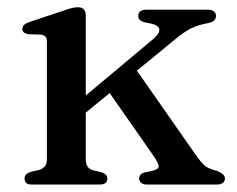

<svg xmlns="http://www.w3.org/2000/svg" viewBox="-20 -496 636 516"><path d="M65 0Q54.5 0 50.2 -4.5Q46 -9 46 -16.5Q46 -23 50.2 -27.2Q54.5 -31.5 62.5 -34L86 -39.5Q95.5 -43 100.8 -49.2Q106 -55.5 106 -69V-384.5Q106 -393.5 102.2 -397.5Q98.5 -401.5 90 -403L56 -404Q47.5 -406 43.8 -409.2Q40 -412.5 40 -418.5Q40 -430.5 59.5 -437L151 -467.5Q165 -472.5 173.5 -474.5Q182 -476.5 190 -476.5Q200 -476.5 205.2 -470.8Q210.5 -465 210.5 -455V-69.5Q210.5 -55 215.5 -48Q220.5 -41 230 -38.5L253 -33Q268.5 -27.5 268.5 -16.5Q268.5 0 247.5 0ZM179 -213 393.5 -392.5Q410 -407 408 -417.5Q406 -428 386.5 -432.5L366.5 -436.5Q358 -439.5 354.8 -443.5Q351.5 -447.5 351.5 -453.5Q351.5 -461.5 357.2 -465.8Q363 -470 373.5 -470H538Q548.5 -470 554.5 -465.5Q560.5 -461 560.5 -453.5Q560.5 -446 555.2 -440.8Q550 -435.5 534.5 -433Q510 -428 492 -419Q474 -410 446 -386.5L189.5 -176ZM336 -323 510.5 -73.5Q524.5 -54.5 534.2 -48Q544 -41.5 564 -36.5Q574.5 -32 579.5 -27.2Q584.5 -22.5 584.5 -16Q584.5 -8.5 578.5 -4.2Q572.5 0 562.5 0H374.5Q365 0 359.5 -4.5Q354 -9 354 -16.5Q354 -22 357.2 -26Q360.5 -30 368 -32.5L388 -36.5Q407 -41 406.5 -49.5Q406 -58 392 -78L263.5 -262Z"/></svg>

Font: Fraunces 11pt
Style: Regular
Weight: 400
Version: Version 1.000;[b76b70a41]